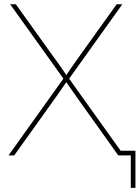

<svg xmlns="http://www.w3.org/2000/svg" viewBox="-20 -748 672 924"><path d="M21 0 291 -377.9V-361.3L28.8 -727.5H56.2L219.2 -500Q233.9 -480 248 -460.2Q262.2 -440.4 276.4 -420.4Q290.5 -400.4 304.2 -379.4H293.9Q308.1 -400.4 322 -420.4Q335.9 -440.4 350.1 -460.2Q364.3 -480 378.4 -500L541.5 -727.5H568.8L306.6 -360.8V-377.9L576.7 0H549.3L376.5 -242.2Q362.8 -261.7 349.1 -281Q335.4 -300.3 321.8 -319.8Q308.1 -339.4 294.4 -359.4H303.7Q290 -339.4 276.4 -319.8Q262.7 -300.3 249.3 -281Q235.8 -261.7 221.7 -242.2L48.3 0ZM609.4 156.2V0H556.6V-22.5H631.8V156.2Z"/></svg>

Font: Inter 24pt Thin
Style: Regular
Weight: 250
Designer: Rasmus Andersson
Foundry: rsms
Version: Version 4.001;git-66647c0bb